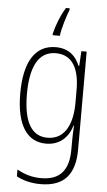

<svg xmlns="http://www.w3.org/2000/svg" viewBox="-65 -806 607 1087"><g transform="rotate(5 239.0 -262.0)"><path d="M286 -756V-765H265C237 -721 214 -661 203 -614V-605H244C248 -646 272 -721 286 -756ZM227 -539C107 -539 49 -435 49 -261C49 -79 112 10 219 10C295 10 345 -36 365 -105H368C366 -67 365 -41 365 -10V30C365 149 315 207 208 207C155 207 112 193 71 170V209C109 229 153 241 208 241C345 241 403 165 403 27V-529H373L368 -445H364C343 -497 303 -539 227 -539ZM230 -505C329 -505 365 -422 365 -308V-232C365 -127 330 -24 224 -24C134 -24 87 -101 87 -261C87 -410 129 -505 230 -505Z"/></g></svg>

Font: Noto Sans Myanmar UI Condensed ExtraLight
Style: Regular
Weight: 200
Width: 3
Designer: Monotype Design Team
Foundry: Monotype Imaging Inc.
Version: Version 2.103